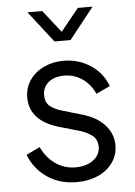

<svg xmlns="http://www.w3.org/2000/svg" viewBox="-55 -826 620 881"><g transform="rotate(-5 254.5 -386.0)"><path d="M44 -133 107 -163Q130 -113 171.5 -84.5Q213 -56 263 -56Q312 -56 344.5 -79.5Q377 -103 377 -141Q377 -177 350.5 -195.5Q324 -214 287 -224L210 -246Q138 -266 104 -303.5Q70 -341 70 -393Q70 -439 94 -474Q118 -509 159 -528.5Q200 -548 250 -548Q319 -548 374 -512Q429 -476 452 -414L388 -384Q368 -429 330.5 -454.5Q293 -480 247 -480Q202 -480 175 -457.5Q148 -435 148 -399Q148 -363 171 -346Q194 -329 227 -320L316 -294Q381 -275 417.5 -235Q454 -195 454 -141Q454 -97 429.5 -62Q405 -27 361.5 -7.5Q318 12 263 12Q186 12 128 -27Q70 -66 44 -133ZM105 -784H173L276 -653H231L337 -784H405L291 -640H217Z"/></g></svg>

Font: Trafiko Sans Variable
Style: Regular
Weight: 400
Designer: Gumpita Rahayu / Trafiko
Foundry: Tokotype / Trafiko
Version: Version 0.001;FEAKit 1.0